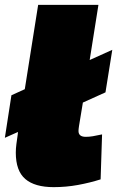

<svg xmlns="http://www.w3.org/2000/svg" viewBox="-31 -760 482 790"><path d="M-11 -193 16 -368 71 -393 126 -740H374L338 -513L431 -555L403 -380L310 -338L294 -241Q293 -234 292.5 -229.5Q292 -225 292 -221Q292 -197 322 -197Q336 -197 351 -199.5Q366 -202 389 -207L383 -22Q339 -8 290 1Q241 10 190 10Q112 10 73 -23.5Q34 -57 34 -132Q34 -149 36.5 -167.5Q39 -186 42 -207L43 -217Z"/></svg>

Font: Georama Extended Black
Style: Italic
Weight: 900
Width: 7
Italic angle: -9°
Designer: Jean-Baptiste Levee
Foundry: Production Type
Version: Version 1.000